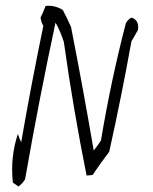

<svg xmlns="http://www.w3.org/2000/svg" viewBox="-20 -691 540 677"><path d="M140.6 -669.9Q171.9 -673.8 201.2 -656.2Q216.8 -627 230.5 -595.7Q273.4 -377 310.5 -160.2Q324.2 -177.7 335.9 -195.3Q371.1 -406.2 423.8 -609.4Q431.6 -623 443.4 -628.9Q470.7 -621.1 466.8 -585.9Q455.1 -566.4 443.4 -544.9Q408.2 -349.6 365.2 -156.2Q335.9 -117.2 306.6 -74.2Q294.9 -72.3 285.2 -72.3Q238.3 -306.6 205.1 -543Q193.4 -580.1 175.8 -611.3Q117.2 -337.9 68.4 -58.6Q58.6 -43 44.9 -33.2Q35.2 -41 25.4 -46.9Q15.6 -136.7 43 -218.8Q48.8 -201.2 54.7 -189.5Q91.8 -402.3 132.8 -599.6Q125 -613.3 123 -628.9Q132.8 -648.4 140.6 -669.9Z"/></svg>

Font: BoLeHuaiShuti
Style: Regular
Weight: 400
Designer: Aston.linsen@gmail.com
Foundry: BoLe
Version: Version 1.00 June 15, 2016, initial release